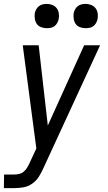

<svg xmlns="http://www.w3.org/2000/svg" viewBox="-36 -753 556 988"><path d="M-16 215 -15 145H38Q50 145 63 142Q76 139 86.5 130Q97 121 104 109Q111 97 117 85V84L151 11L81 -520H163L210 -107L397 -520H479L187 113Q177 136 163.5 157Q150 178 129 192.5Q108 207 84 211Q60 215 37 215ZM404 -608Q390 -608 376 -613Q362 -618 354 -629Q346 -640 343.5 -655Q341 -670 343 -685Q345 -695 350.5 -705Q356 -715 364.5 -721.5Q373 -728 383.5 -730.5Q394 -733 405 -733Q419 -733 433 -727.5Q447 -722 455.5 -711Q464 -700 466.5 -685Q469 -670 466 -655Q464 -645 458.5 -635Q453 -625 444.5 -618.5Q436 -612 425.5 -610Q415 -608 404 -608ZM204 -608Q190 -608 176 -613Q162 -618 154 -629Q146 -640 143.5 -655Q141 -670 143 -685Q145 -695 150.5 -705Q156 -715 164.5 -721.5Q173 -728 183.5 -730.5Q194 -733 205 -733Q219 -733 233 -727.5Q247 -722 255.5 -711Q264 -700 266.5 -685Q269 -670 266 -655Q264 -645 258.5 -635Q253 -625 244.5 -618.5Q236 -612 225.5 -610Q215 -608 204 -608Z"/></svg>

Font: Iosevka Custom
Style: Italic
Weight: 400
Italic angle: -9°
Monospace: yes
Designer: Belleve Invis
Foundry: Belleve Invis
Version: Version 30.3.3; ttfautohint (v1.8.3)